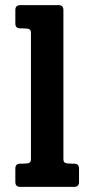

<svg xmlns="http://www.w3.org/2000/svg" viewBox="-20 -731 364 751"><path d="M289.1 -18.6Q289.1 -10.3 284.4 -5.1Q279.8 0 270 0H59.1Q40 0 40 -19V-71.8Q40 -80.6 44.4 -85.7Q48.8 -90.8 59.1 -90.8H67.4Q87.9 -90.8 94.5 -94.2Q101.1 -97.7 101.1 -108.9V-602.1Q101.1 -613.3 94.5 -616.7Q87.9 -620.1 67.4 -620.1H59.1Q40 -620.1 40 -639.2V-691.9Q40 -710.9 59.1 -710.9H209Q228 -710.9 228 -691.9V-108.9Q228 -97.7 234.4 -94.2Q240.7 -90.8 261.7 -90.8H270Q289.1 -90.8 289.1 -71.8Z"/></svg>

Font: New Telegraph
Style: Bold
Weight: 700
Designer: Frank Baranowski
Foundry: Frank Baranowski
Version: Version 3.001